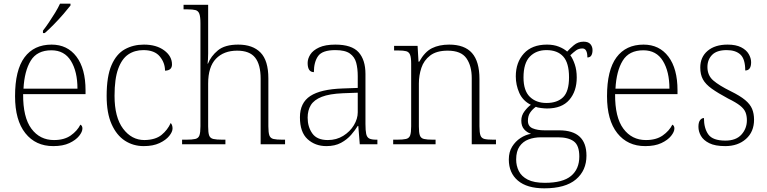

<svg xmlns="http://www.w3.org/2000/svg" viewBox="-20 -786 4179 1046"><path d="M270 10Q174 10 118 -60.5Q62 -131 62 -262Q62 -404 113.5 -473.5Q165 -543 261 -543Q347 -543 396.5 -477.5Q446 -412 446 -294V-273H106Q105 -147 151 -85Q197 -23 274 -23Q330 -23 365.5 -48Q401 -73 418 -107Q429 -101 429 -86Q429 -68 411 -45.5Q393 -23 358 -6.5Q323 10 270 10ZM402 -303Q402 -396 366.5 -454Q331 -512 260 -512Q182 -512 147.5 -455.5Q113 -399 108 -303ZM214 -619Q229 -638 246.5 -664Q264 -690 280.5 -717Q297 -744 307 -766H364V-756Q351 -739 326 -710Q301 -681 273 -652.5Q245 -624 224 -606H214Z M763 10Q706 10 660.5 -19.5Q615 -49 588 -109.5Q561 -170 561 -263Q561 -370 587.5 -431Q614 -492 660 -517.5Q706 -543 764 -543Q832 -543 874.5 -511.5Q917 -480 917 -435Q917 -402 879 -401Q879 -444 850.5 -478.5Q822 -513 761 -513Q714 -513 679 -489.5Q644 -466 624 -411.5Q604 -357 604 -264Q604 -147 650.5 -85Q697 -23 767 -23Q827 -24 860 -51Q893 -78 910 -116Q920 -105 920 -86Q920 -68 902 -45.5Q884 -23 849 -6.5Q814 10 763 10Z M972 0V-25H994Q1027 -25 1044 -29Q1061 -33 1066.5 -48.5Q1072 -64 1072 -98V-659Q1072 -695 1066 -711Q1060 -727 1045 -731Q1030 -735 1002 -735H980V-760H1114V-494Q1114 -479 1113 -462.5Q1112 -446 1111 -439H1113Q1129 -480 1167 -511.5Q1205 -543 1278 -543Q1357 -543 1399.5 -499.5Q1442 -456 1442 -359V-98Q1442 -64 1447.5 -48.5Q1453 -33 1469.5 -29Q1486 -25 1519 -25H1533V0H1400V-357Q1400 -434 1370 -472Q1340 -510 1272 -510Q1199 -510 1156.5 -466Q1114 -422 1114 -331V-97Q1114 -63 1119.5 -48Q1125 -33 1142 -29Q1159 -25 1192 -25H1208V0Z M1758 10Q1697 10 1655.5 -28Q1614 -66 1614 -147Q1614 -226 1670.5 -263Q1727 -300 1846 -304L1929 -307V-371Q1929 -413 1920.5 -444.5Q1912 -476 1886 -494.5Q1860 -513 1807 -513Q1736 -513 1713 -480.5Q1690 -448 1690 -393Q1656 -393 1656 -443Q1656 -466 1670.5 -489Q1685 -512 1718.5 -527.5Q1752 -543 1807 -543Q1896 -543 1933.5 -501.5Q1971 -460 1971 -383V-111Q1971 -75 1975 -56.5Q1979 -38 1991.5 -31.5Q2004 -25 2030 -25H2036V0H1940L1932 -100H1929Q1915 -77 1893 -51.5Q1871 -26 1838 -8Q1805 10 1758 10ZM1766 -23Q1813 -23 1850 -46Q1887 -69 1908 -104Q1929 -139 1929 -174V-281L1848 -278Q1775 -275 1733 -258.5Q1691 -242 1673.5 -213.5Q1656 -185 1656 -145Q1656 -95 1681.5 -59Q1707 -23 1766 -23Z M2122 0V-25H2142Q2175 -25 2192 -29Q2209 -33 2214.5 -48.5Q2220 -64 2220 -98V-439Q2220 -472 2214 -487.5Q2208 -503 2193 -507Q2178 -511 2150 -511H2127V-536H2255L2260 -450H2264Q2294 -504 2333.5 -523.5Q2373 -543 2427 -543Q2511 -543 2551.5 -497Q2592 -451 2592 -356V-98Q2592 -64 2597.5 -48.5Q2603 -33 2619 -29Q2635 -25 2669 -25H2682V0H2550V-361Q2550 -427 2521 -468.5Q2492 -510 2419 -510Q2358 -510 2323.5 -483.5Q2289 -457 2275.5 -416Q2262 -375 2262 -331V-97Q2262 -63 2267.5 -48Q2273 -33 2289.5 -29Q2306 -25 2339 -25H2353V0Z M2945 240Q2851 240 2801.5 198Q2752 156 2752 83Q2752 42 2770 13Q2788 -16 2815.5 -34Q2843 -52 2873 -57Q2851 -64 2835.5 -81.5Q2820 -99 2820 -129Q2820 -157 2837.5 -180Q2855 -203 2872 -215Q2828 -237 2809 -280Q2790 -323 2790 -370Q2790 -446 2834 -494.5Q2878 -543 2960 -543Q2996 -543 3024 -532Q3052 -521 3070 -505Q3083 -520 3106 -539.5Q3129 -559 3159 -559Q3185 -559 3196.5 -545.5Q3208 -532 3208 -513Q3208 -495 3201.5 -484Q3195 -473 3180 -473Q3180 -522 3153 -522Q3133 -522 3118.5 -511.5Q3104 -501 3087 -485Q3101 -466 3111.5 -435Q3122 -404 3122 -364Q3122 -289 3081.5 -242Q3041 -195 2960 -195Q2948 -195 2927.5 -197.5Q2907 -200 2899 -204Q2881 -191 2868.5 -173Q2856 -155 2856 -128Q2856 -98 2881.5 -87Q2907 -76 2947 -76H3026Q3175 -76 3175 62Q3175 143 3117.5 191.5Q3060 240 2945 240ZM2957 -225Q3016 -225 3048 -256.5Q3080 -288 3080 -365Q3080 -443 3048.5 -478Q3017 -513 2957 -513Q2901 -513 2866.5 -477.5Q2832 -442 2832 -364Q2832 -292 2866.5 -258.5Q2901 -225 2957 -225ZM2948 210Q3046 210 3091 172.5Q3136 135 3136 67Q3136 6 3106 -16Q3076 -38 3020 -38H2928Q2890 -38 2859.5 -26.5Q2829 -15 2810.5 11.5Q2792 38 2792 83Q2792 117 2806.5 146Q2821 175 2855 192.5Q2889 210 2948 210Z M3495 10Q3399 10 3343 -60.5Q3287 -131 3287 -262Q3287 -404 3338.5 -473.5Q3390 -543 3486 -543Q3572 -543 3621.5 -477.5Q3671 -412 3671 -294V-273H3331Q3330 -147 3376 -85Q3422 -23 3499 -23Q3555 -23 3590.5 -48Q3626 -73 3643 -107Q3654 -101 3654 -86Q3654 -68 3636 -45.5Q3618 -23 3583 -6.5Q3548 10 3495 10ZM3627 -303Q3627 -396 3591.5 -454Q3556 -512 3485 -512Q3407 -512 3372.5 -455.5Q3338 -399 3333 -303Z M3931 10Q3876 10 3844 -6Q3812 -22 3798.5 -46Q3785 -70 3785 -95Q3785 -120 3794 -131.5Q3803 -143 3815 -143Q3815 -87 3839 -53.5Q3863 -20 3932 -20Q3990 -20 4019.5 -53Q4049 -86 4049 -131Q4049 -155 4041.5 -174Q4034 -193 4012 -210.5Q3990 -228 3947 -249Q3891 -279 3857.5 -303Q3824 -327 3809.5 -353.5Q3795 -380 3795 -418Q3795 -475 3835 -509Q3875 -543 3944 -543Q3989 -543 4017.5 -528.5Q4046 -514 4059 -491.5Q4072 -469 4072 -447Q4072 -402 4040 -402Q4040 -464 4014 -488.5Q3988 -513 3939 -513Q3885 -513 3859.5 -487Q3834 -461 3834 -421Q3834 -375 3866 -347.5Q3898 -320 3961 -289Q4012 -264 4039.5 -241Q4067 -218 4077.5 -192.5Q4088 -167 4088 -134Q4088 -68 4044 -29Q4000 10 3931 10Z"/></svg>

Font: Noto Serif Malayalam ExtraLight
Style: Regular
Weight: 200
Designer: Indian type Foundry, Jelle Bosma, Monotype Design Team
Foundry: Monotype Imaging Inc.
Version: Version 2.104; ttfautohint (v1.8.4.7-5d5b)